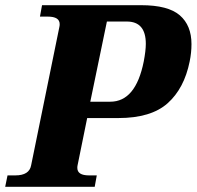

<svg xmlns="http://www.w3.org/2000/svg" viewBox="-47 -720 758 740"><path d="M-18 -44H12Q66 -44 73 -83L182 -617Q183 -621 183 -627Q183 -656 137 -656H107L115 -700H497Q601 -700 646 -661Q691 -622 691 -550Q691 -517 684 -483Q663 -379 599 -322Q535 -265 409 -265H289L252 -83Q251 -79 251 -73Q251 -44 296 -44H326L318 0H-27ZM378 -328Q476 -328 507 -483Q515 -525 515 -551Q515 -637 442 -637H365L301 -328Z"/></svg>

Font: Taviraj
Style: Bold Italic
Weight: 700
Italic angle: -12°
Designer: Katatrad Team
Foundry: CadsonDemak
Version: Version 1.001